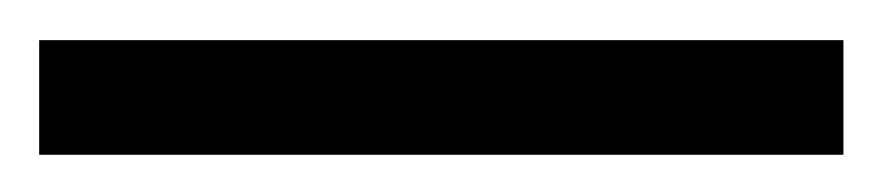

<svg xmlns="http://www.w3.org/2000/svg" viewBox="-20 74 450 98"><path d="M0 94.5H410.5V153H0Z"/></svg>

Font: Newsreader 16pt SemiBold
Style: Regular
Weight: 600
Designer: Hugues Gentile
Foundry: Production Type
Version: Version 1.003